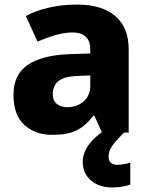

<svg xmlns="http://www.w3.org/2000/svg" viewBox="-20 -580 653 840"><path d="M318 -560Q425 -560 484 -510Q543 -460 543 -364V0H426L393 -74H389Q354 -29 315 -9.5Q276 10 208 10Q135 10 87 -33Q39 -76 39 -166Q39 -253 100.5 -295.5Q162 -338 281 -343L375 -346V-362Q375 -402 354.5 -420Q334 -438 298 -438Q262 -438 223 -426.5Q184 -415 144 -398L93 -510Q138 -534 195 -547Q252 -560 318 -560ZM324 -248Q261 -246 236 -225.5Q211 -205 211 -170Q211 -139 229 -125Q247 -111 275 -111Q317 -111 346 -136.5Q375 -162 375 -206V-250ZM455 105Q455 124 465.5 132.5Q476 141 493 141Q508 141 524 138Q540 135 550 131V228Q534 233 514.5 236.5Q495 240 470 240Q413 240 377.5 209Q342 178 342 128Q342 49 454 -21L523 0Q490 32 472.5 56Q455 80 455 105Z"/></svg>

Font: Noto Sans Sinhala UI ExtraBold
Style: Regular
Weight: 800
Designer: Jelle Bosma - Monotype Design Team
Foundry: Monotype Imaging Inc.
Version: Version 2.006; ttfautohint (v1.8.4.7-5d5b)